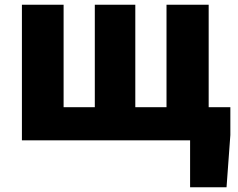

<svg xmlns="http://www.w3.org/2000/svg" viewBox="-20 -589 998 806"><path d="M947 -139V-22L931 197H778V0H72V-569H247V-139H378V-569H548V-139H679V-569H856V-139Z"/></svg>

Font: KaiGen Gothic KR Heavy
Style: Heavy
Weight: 900
Designer: Ryoko NISHIZUKA  (kana & ideographs); Paul D. Hunt (Latin, Greek & Cyrillic); Wenlong ZHANG  (bopomofo); Sandoll Communi
Foundry: Adobe Systems Incorporated
Version: Version 1.002 March 28, 2018